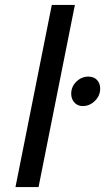

<svg xmlns="http://www.w3.org/2000/svg" viewBox="-20 -762 432 782"><path d="M285 -742 137 0H43L191 -742ZM388 -401Q388 -372 366.5 -351Q345 -330 317 -330Q296 -330 283 -344.5Q270 -359 270 -380Q270 -409 291 -429.5Q312 -450 340 -450Q362 -450 375 -436.5Q388 -423 388 -401Z"/></svg>

Font: Gontserrat
Style: Italic
Weight: 400
Italic angle: -11.3°
Designer: Julieta Ulanovsky
Foundry: Julieta Ulanovsky
Version: Version 6.001